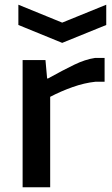

<svg xmlns="http://www.w3.org/2000/svg" viewBox="-20 -795 477 815"><path d="M58 -775 244 -699 431 -775V-689L244 -613L58 -689ZM76 -540H173L180 -462H184Q247 -497 294.5 -520Q342 -543 383 -549H424V-448H385Q338 -443 288.5 -425.5Q239 -408 193 -384V0H76Z"/></svg>

Font: Encode Sans Wide
Style: Medium
Weight: 500
Designer: Pablo Impallari, Andres Torresi
Foundry: Pablo Impallari, Andres Torresi
Version: Version 1.000; ttfautohint (v1.00) -l 8 -r 50 -G 200 -x 14 -